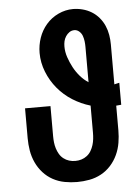

<svg xmlns="http://www.w3.org/2000/svg" viewBox="-53 -785 607 835"><g transform="rotate(-5 250.0 -367.5)"><path d="M250 8Q223 8 196 3Q169 -2 145 -15Q121 -28 102.5 -48.5Q84 -69 72.5 -94Q61 -119 56.5 -146Q52 -173 52 -200V-331H163V-200Q163 -186 164.5 -172.5Q166 -159 170 -146Q174 -133 181 -121Q188 -109 199 -100.5Q210 -92 223 -88Q236 -84 250 -84Q264 -84 277 -88Q290 -92 301 -100.5Q312 -109 319 -121Q326 -133 330 -146Q334 -159 335.5 -172.5Q337 -186 337 -200V-318Q296 -330 259.5 -353Q223 -376 195.5 -409Q168 -442 152 -482.5Q136 -523 136 -565Q136 -599 147 -631Q158 -663 180 -688.5Q202 -714 233 -728.5Q264 -743 297 -743Q318 -743 339 -737.5Q360 -732 378 -721Q396 -710 410 -693.5Q424 -677 432.5 -657.5Q441 -638 444.5 -617Q448 -596 448 -575V-401Q453 -402 458.5 -403.5Q464 -405 470 -406V-310Q464 -310 458.5 -309Q453 -308 448 -308V-200Q448 -173 443.5 -146Q439 -119 427.5 -94Q416 -69 397.5 -48.5Q379 -28 355 -15Q331 -2 304 3Q277 8 250 8ZM337 -420V-575Q337 -587 335.5 -599Q334 -611 330 -622.5Q326 -634 316.5 -642.5Q307 -651 295 -651Q283 -651 273.5 -644.5Q264 -638 257.5 -628Q251 -618 248.5 -607Q246 -596 246 -584Q246 -560 254 -536.5Q262 -513 273.5 -491.5Q285 -470 301 -451.5Q317 -433 337 -420Z"/></g></svg>

Font: Iosevka Slab Heavy
Style: Regular
Weight: 900
Monospace: yes
Designer: Belleve Invis
Foundry: Belleve Invis
Version: Version 11.1.0; ttfautohint (v1.8.3)